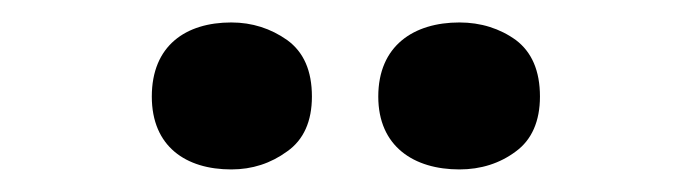

<svg xmlns="http://www.w3.org/2000/svg" viewBox="-20 -772 608 171"><path d="M115.2 -686C115.2 -641.6 145.5 -621.1 186 -621.1C204.6 -621.1 221.2 -626.5 235.8 -637.2C250.5 -647.5 257.8 -664.1 257.8 -686C257.8 -709 250.5 -725.6 235.8 -736.3C221.2 -746.6 204.6 -752 186 -752C145.5 -752 115.2 -731.4 115.2 -686ZM316.9 -686C316.9 -641.6 348.6 -621.1 389.2 -621.1C408.2 -621.1 425.3 -626.5 439.5 -637.2C453.6 -647.5 460.9 -664.1 460.9 -686C460.9 -709 453.6 -725.6 439.5 -736.3C425.3 -746.6 408.2 -752 389.2 -752C348.6 -752 316.9 -731.4 316.9 -686Z"/></svg>

Font: Avrile Sans
Style: Bold
Weight: 700
Designer: Monotype Design Team, Google (font), Stefan Peev (BGR Cyrillic), Cristiano Sobral (main changes)
Foundry: The Avrile Sans Project Authors
Version: Version 3.110